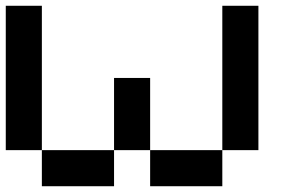

<svg xmlns="http://www.w3.org/2000/svg" viewBox="-20 -645 1040 665"><path d="M750 -625H875V-125H750ZM500 -125H750V0H500ZM375 -375H500V-125H375ZM125 -125H375V0H125ZM0 -625H125V-125H0Z"/></svg>

Font: Pixel Operator Mono 8
Style: Regular
Weight: 400
Monospace: yes
Designer: Jayvee Enaguas (HarvettFox96)
Foundry: The Grandoplex Project
Version: Version 1.5.0 (October 25, 2015)